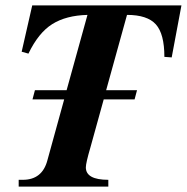

<svg xmlns="http://www.w3.org/2000/svg" viewBox="-20 -689 690 709"><path d="M100 -322 109 -356H226L303 -634Q224 -632 173 -600Q122 -568 85 -491L60 -498L99 -669H650L614 -477L587 -479Q587 -564 555.5 -599Q524 -634 449 -634L372 -356H486L477 -322H363L314 -145Q297 -87 297 -71Q297 -25 380 -25V0H49V-25H64Q136 -25 155 -97L217 -322Z"/></svg>

Font: STIX
Style: Bold Italic
Weight: 700
Italic angle: -16.33°
Designer: MicroPress Inc., with final additions and corrections provided by Coen Hoffman, Elsevier (retired)
Version: Version 1.1.1